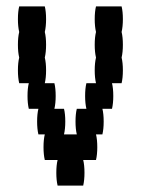

<svg xmlns="http://www.w3.org/2000/svg" viewBox="-20 -580 440 600"><path d="M364 -440Q364 -417 360 -400Q364 -384 364 -360Q364 -337 360 -320H330Q334 -304 334 -280Q334 -257 330 -240H300Q304 -224 304 -200Q304 -177 300 -160H280Q284 -144 284 -120Q284 -97 280 -80H240Q244 -64 244 -40Q244 -17 240 0H160Q156 -17 156 -40Q156 -64 160 -80H120Q116 -97 116 -120Q116 -144 120 -160H100Q96 -177 96 -200Q96 -224 100 -240H70Q66 -257 66 -280Q66 -304 70 -320H40Q36 -337 36 -360Q36 -384 40 -400Q36 -417 36 -440Q36 -464 40 -480Q36 -497 36 -520Q36 -544 40 -560H120Q124 -544 124 -520Q124 -497 120 -480Q124 -464 124 -440Q124 -417 120 -400Q124 -384 124 -360Q124 -337 120 -320H150Q154 -304 154 -280Q154 -257 150 -240H180Q184 -224 184 -200Q184 -177 180 -160H220Q216 -177 216 -200Q216 -224 220 -240H250Q246 -257 246 -280Q246 -304 250 -320H280Q276 -337 276 -360Q276 -384 280 -400Q276 -417 276 -440Q276 -464 280 -480Q276 -497 276 -520Q276 -544 280 -560H360Q364 -544 364 -520Q364 -497 360 -480Q364 -464 364 -440Z"/></svg>

Font: VT323
Style: Regular
Weight: 400
Monospace: yes
Designer: Peter Hull
Version: Version 2.000